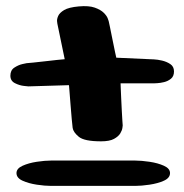

<svg xmlns="http://www.w3.org/2000/svg" viewBox="-20 -614 604 629"><path d="M192 -420 168 -536Q168 -536 167 -543.5Q166 -551 170.5 -561.5Q175 -572 190 -581Q205 -590 238 -593Q271 -596 290.5 -589Q310 -582 320 -572Q330 -562 333 -553.5Q336 -545 336 -545Q336 -545 340 -526.5Q344 -508 348.5 -484.5Q353 -461 357 -443Q361 -425 361 -425L472 -420Q472 -420 484 -419.5Q496 -419 511 -415.5Q526 -412 538 -404Q550 -396 550 -380Q550 -364 540 -356Q530 -348 517.5 -345Q505 -342 495 -341.5Q485 -341 485 -341H375Q375 -341 375.5 -327Q376 -313 377 -292.5Q378 -272 379 -251.5Q380 -231 381 -217Q382 -203 382 -203Q382 -203 381 -195Q380 -187 374 -177Q368 -167 353.5 -159Q339 -151 311 -151Q256 -151 238 -166Q220 -181 218 -195Q217 -202 215 -224Q213 -246 211 -272Q209 -298 207.5 -316.5Q206 -335 206 -335L73 -331Q73 -331 58.5 -332.5Q44 -334 29 -341.5Q14 -349 14 -366Q14 -384 27 -392.5Q40 -401 53 -404Q66 -407 67 -407Q68 -407 89 -409Q110 -411 139 -414.5Q168 -418 192 -420ZM423 -88Q443 -88 470 -84Q497 -80 517 -71Q537 -62 537 -47Q537 -31 517 -22Q497 -13 470 -9Q443 -5 423 -5H147Q127 -5 100.5 -9Q74 -13 54 -22Q34 -31 34 -47Q34 -62 54 -71Q74 -80 100.5 -84Q127 -88 147 -88Z"/></svg>

Font: Nerko One
Style: Regular
Weight: 400
Designer: Nermin Kahrimanovic
Foundry: Nermin Kahrimanovic
Version: Version 1.101